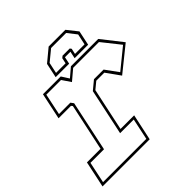

<svg xmlns="http://www.w3.org/2000/svg" viewBox="-187 -828 966 966"><g transform="rotate(-45 296.0 -345.0)"><path d="M-2.5 0 27.5 -141H124.5L178 -391.5L172 -399H83.5L113.5 -540H240L265.5 -500L312.5 -540H507L593 -430.5L461.5 -324.5L408.5 -398.5H351.5L314.5 -368L266 -140.5H363L333 0ZM14.5 -13.5H322.5L346.5 -127H249.5L302 -373.5L348.5 -412H417L467 -343.5L574.5 -431L498.5 -526.5H315L260 -480L228.5 -526.5H124L100 -412.5H181L192.5 -397L135 -127H38.5ZM422.5 -689.5 467 -633.5 450.5 -555.5H354.5L362.5 -593.5H323.5L315.5 -555.5H219.5L236 -633.5L303.5 -689.5ZM414 -675.5H307L248.5 -627.5L236 -569.5H304L310.5 -599.5L320.5 -607.5H371.5L377.5 -599.5L371 -569.5H439L451.5 -627.5Z"/></g></svg>

Font: Tourney Thin
Style: Italic
Weight: 100
Italic angle: -12°
Designer: Tyler Finck
Foundry: Etcetera Type Co
Version: Version 1.015